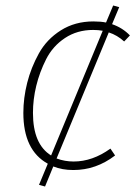

<svg xmlns="http://www.w3.org/2000/svg" viewBox="-20 -609 503 699"><path d="M432 -458Q407 -481 376 -491L186 -32Q216 -21 248 -21Q317 -21 382 -68L399 -43Q330 10 247 10Q206 10 174 -3L144 70L122 64L154 -13Q65 -62 65 -198Q65 -252 79 -307.5Q93 -363 121.5 -414.5Q150 -466 201.5 -498.5Q253 -531 320 -531Q347 -531 366 -527L392 -589L414 -583L388 -521Q426 -508 453 -480ZM166 -43 354 -497Q338 -500 319 -500Q261 -500 216.5 -470.5Q172 -441 148 -393.5Q124 -346 112 -296.5Q100 -247 100 -198Q100 -84 166 -43Z"/></svg>

Font: Fira Sans UltraLight
Style: Italic
Weight: 200
Italic angle: -8°
Designer: Carrois Corporate & Edenspiekermann AG
Foundry: Carrois Corporate GbR & Edenspiekermann AG
Version: Version 4.203;PS 004.203;hotconv 1.0.88;makeotf.lib2.5.64775